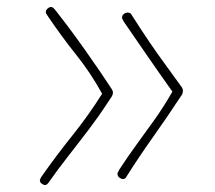

<svg xmlns="http://www.w3.org/2000/svg" viewBox="-20 -569 615 549"><path d="M109 -40Q104 -40 99 -44Q94 -48 94 -53Q94 -55 95.5 -58Q97 -61 98 -63Q140 -123 186.5 -181Q233 -239 272 -301Q239 -361 197 -413.5Q155 -466 116 -524Q114 -527 112.5 -529.5Q111 -532 111 -535Q111 -540 116 -544.5Q121 -549 126 -549Q130 -549 133 -546Q136 -543 140 -538Q152 -523 174.5 -493Q197 -463 221.5 -428.5Q246 -394 266 -364.5Q286 -335 295 -321Q300 -314 301.5 -310.5Q303 -307 303 -304Q303 -299 299.5 -293Q296 -287 285 -271Q265 -240 235.5 -201Q206 -162 175 -122.5Q144 -83 119 -47Q117 -44 114.5 -42Q112 -40 109 -40ZM332 -57Q327 -57 321.5 -61Q316 -65 316 -72Q316 -75 318 -78Q320 -81 321 -84Q348 -125 372.5 -158.5Q397 -192 422 -227Q447 -262 473 -307Q433 -363 402.5 -407.5Q372 -452 334 -507Q332 -511 330.5 -513.5Q329 -516 329 -519Q329 -525 334 -529Q339 -533 345 -533Q348 -533 351 -532Q354 -531 356 -527Q386 -480 408.5 -447Q431 -414 452 -385.5Q473 -357 498 -322Q500 -320 501.5 -316.5Q503 -313 503 -309Q503 -305 501.5 -301Q500 -297 498 -295Q458 -234 418.5 -178.5Q379 -123 341 -63Q340 -60 337 -58.5Q334 -57 332 -57Z"/></svg>

Font: Playpen Sans Thin
Style: Regular
Weight: 250
Designer: Laura Meseguer, Veronika Burian, José Scaglione
Foundry: TypeTogether
Version: Version 1.001